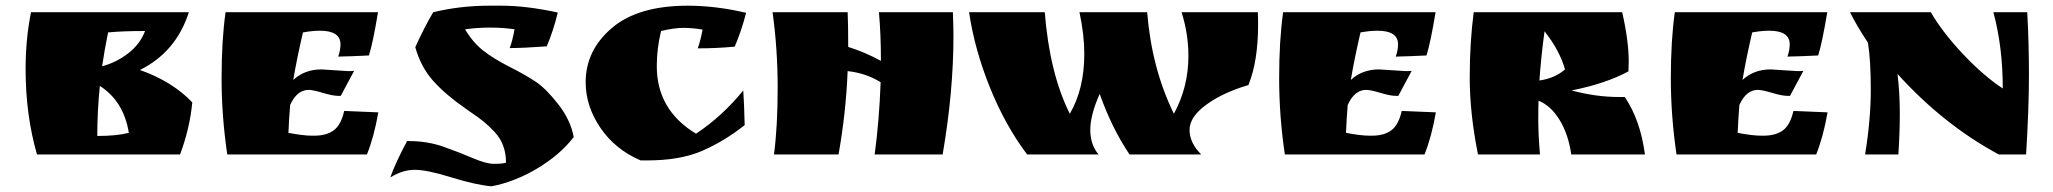

<svg xmlns="http://www.w3.org/2000/svg" viewBox="-20 -543 7216 675"><path d="M322 -65Q390 -65 433 -76Q415 -187 331 -241Q322 -152 322 -65ZM70 -300Q70 -405 89 -500H644Q599 -360 472 -297Q587 -256 656 -183Q647 -90 613 0H110Q70 -139 70 -300ZM339 -310Q388 -323 430 -355Q472 -387 490 -434Q410 -434 360 -429Q348 -371 339 -310Z M1110 -299 1204 -293Q1218 -293 1225 -294L1178 -206H1169Q1150 -206 1115 -216.5Q1080 -227 1065 -227Q1024 -227 1000 -174Q996 -125 994 -76Q1046 -66 1076 -66H1085Q1128 -66 1153.5 -85Q1179 -104 1190 -153L1310 -148Q1295 -62 1270 0H779Q759 -135 759 -268Q759 -401 773 -500H1309Q1291 -392 1277 -348Q1218 -345 1169 -344Q1177 -367 1177 -387Q1177 -435 1105 -435Q1078 -435 1045 -429Q1023 -334 1011 -262Q1051 -299 1110 -299Z M1789 -440Q1749 -446 1703.5 -446Q1658 -446 1615 -440Q1642 -394 1679 -365Q1716 -336 1772.5 -307.5Q1829 -279 1864.5 -255Q1900 -231 1943 -176Q1986 -121 1997 -61Q1949 1 1870 48.5Q1791 96 1708 112Q1652 107 1566.5 80.5Q1481 54 1438 54Q1395 54 1352 81Q1370 30 1411 -47H1419Q1483 -47 1539.5 -27Q1596 -7 1642.5 13Q1689 33 1717.5 33Q1746 33 1759 29Q1759 -37 1718 -80Q1696 -103 1680.5 -115.5Q1665 -128 1633 -150L1616 -162Q1548 -209 1504 -257.5Q1460 -306 1440 -377Q1472 -448 1503 -500Q1598 -523 1700 -523H1744Q1830 -523 1941 -499Q1925 -433 1902 -380Q1818 -374 1772 -374Q1781 -397 1789 -440Z M2450 -439Q2415 -445 2382.5 -445Q2350 -445 2304 -434Q2289 -371 2289 -311Q2289 -156 2427 -73Q2519 -134 2593 -225Q2596 -185 2598 -103Q2524 -45 2447 -12Q2370 21 2255 21H2232Q2142 -18 2090.5 -94Q2039 -170 2039 -254Q2039 -366 2131 -444.5Q2223 -523 2398 -523Q2496 -523 2603 -498Q2587 -435 2563 -379Q2500 -373 2433 -373Q2443 -401 2450 -439Z M3332 -417Q3332 -221 3294 0H3055Q3071 -118 3076 -254Q3024 -286 2960 -293Q2954 -146 2928 0H2701Q2714 -98 2714 -234.5Q2714 -371 2696 -500H2960Q2962 -459 2962 -378Q3020 -360 3077 -329Q3077 -422 3070 -500H3330Q3332 -444 3332 -417Z M4158 -346Q4158 -424 4134 -500H4402Q4403 -485 4403 -456Q4403 -328 4369 -244Q4280 -218 4221 -175Q4162 -132 4162 -86.5Q4162 -41 4203 0H3951Q3889 -92 3846 -213Q3813 -138 3813 -86.5Q3813 -35 3842 0H3591Q3514 -102 3460 -236Q3406 -370 3387 -500H3653Q3670 -285 3741 -143Q3792 -230 3792 -354Q3792 -421 3775 -500H4013Q4029 -302 4107 -143Q4158 -237 4158 -346Z M4828 -299 4922 -293Q4936 -293 4943 -294L4896 -206H4887Q4868 -206 4833 -216.5Q4798 -227 4783 -227Q4742 -227 4718 -174Q4714 -125 4712 -76Q4764 -66 4794 -66H4803Q4846 -66 4871.5 -85Q4897 -104 4908 -153L5028 -148Q5013 -62 4988 0H4497Q4477 -135 4477 -268Q4477 -401 4491 -500H5027Q5009 -392 4995 -348Q4936 -345 4887 -344Q4895 -367 4895 -387Q4895 -435 4823 -435Q4796 -435 4763 -429Q4741 -334 4729 -262Q4769 -299 4828 -299Z M5706 -326 5705 -292Q5625 -249 5505 -225Q5591 -202 5671 -202H5692Q5747 -121 5763 0H5504Q5494 -70 5463.5 -120.5Q5433 -171 5389 -189Q5388 -172 5388 -121Q5388 -70 5394 0H5176Q5147 -145 5147 -269.5Q5147 -394 5161 -500H5683Q5706 -399 5706 -326ZM5410 -433Q5398 -345 5392 -260Q5447 -268 5482 -299Q5463 -366 5410 -433Z M6205 -299 6299 -293Q6313 -293 6320 -294L6273 -206H6264Q6245 -206 6210 -216.5Q6175 -227 6160 -227Q6119 -227 6095 -174Q6091 -125 6089 -76Q6141 -66 6171 -66H6180Q6223 -66 6248.5 -85Q6274 -104 6285 -153L6405 -148Q6390 -62 6365 0H5874Q5854 -135 5854 -268Q5854 -401 5868 -500H6404Q6386 -392 6372 -348Q6313 -345 6264 -344Q6272 -367 6272 -387Q6272 -435 6200 -435Q6173 -435 6140 -429Q6118 -334 6106 -262Q6146 -299 6205 -299Z M7107 -500Q7113 -395 7113 -278.5Q7113 -162 7103 0H7007Q6813 -104 6651 -283Q6659 -216 6659 -145.5Q6659 -75 6654 0H6537Q6557 -123 6557 -227.5Q6557 -332 6547 -393Q6507 -453 6484 -500H6768Q6810 -428 6882.5 -351.5Q6955 -275 7021 -232Q7021 -378 6988 -500Z"/></svg>

Font: Ruslan Display
Style: Regular
Weight: 400
Version: Version 1.000